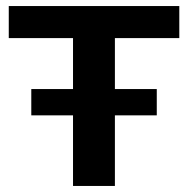

<svg xmlns="http://www.w3.org/2000/svg" viewBox="-20 -615 622 635"><path d="M221.5 0V-489H9V-595H573V-489H360V0ZM83.5 -233.5V-320.5H498.5V-233.5Z"/></svg>

Font: Encode Sans SC SemiExpanded SemiBold
Style: Regular
Weight: 600
Width: 6
Designer: Multiple Designers
Foundry: Impallari Type
Version: Version 3.002